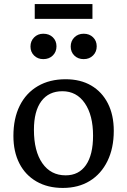

<svg xmlns="http://www.w3.org/2000/svg" viewBox="-20 -911 626 945"><path d="M289 14Q215 14 160 -17.5Q105 -49 75.5 -106.5Q46 -164 46 -242Q46 -328 77 -390.5Q108 -453 166 -487Q224 -521 303 -521Q376 -521 429 -490Q482 -459 511 -402Q540 -345 540 -267Q540 -182 509 -118.5Q478 -55 422 -20.5Q366 14 289 14ZM303 -48Q368 -48 403 -98.5Q438 -149 438 -243Q438 -344 397.5 -403Q357 -462 287 -462Q220 -462 183.5 -413Q147 -364 147 -272Q147 -167 188.5 -107.5Q230 -48 303 -48ZM392 -620Q364 -620 346 -637.5Q328 -655 328 -682Q328 -709 346 -727Q364 -745 392 -745Q420 -745 438 -727.5Q456 -710 456 -683Q456 -656 438 -638Q420 -620 392 -620ZM193 -620Q166 -620 148 -637.5Q130 -655 130 -682Q130 -709 148 -727Q166 -745 193 -745Q222 -745 240 -727.5Q258 -710 258 -683Q258 -656 240 -638Q222 -620 193 -620ZM151 -818V-891H435V-818Z"/></svg>

Font: Literata 12pt
Style: Regular
Weight: 400
Designer: Latin by Veronika Burian and Jose Scaglione. Greek by Irene Vlachou. Cyrillic by Vera Evstafieva.
Foundry: TypeTogether
Version: Version 3.002